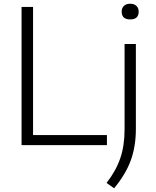

<svg xmlns="http://www.w3.org/2000/svg" viewBox="-20 -777 834 1028"><path d="M95.5 0V-740H157V-54H552.5V0ZM591 231 550.5 202.5Q601 137.5 624 70Q647 2.5 647 -84V-541.5H707.5V-87.5Q707.5 7.5 680 82.2Q652.5 157 591 231ZM677 -673Q631.5 -673 631.5 -714.5Q631.5 -734 643.5 -745.5Q655.5 -757 677 -757Q698.5 -757 710.5 -745.5Q722.5 -734 722.5 -714.5Q722.5 -673 677 -673Z"/></svg>

Font: Encode Sans SmExp Lt
Style: Regular
Weight: 300
Width: 6
Designer: Multiple Designers
Foundry: Impallari Type
Version: Version 3.002; ttfautohint (v1.8.3) -l 8 -r 50 -G 200 -x 14 